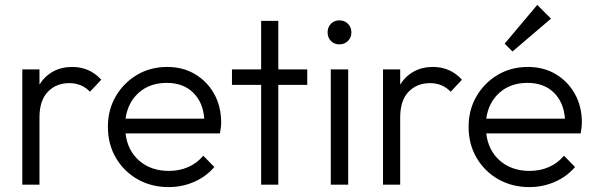

<svg xmlns="http://www.w3.org/2000/svg" viewBox="-20 -753 2429 783"><path d="M71 0V-470H141V-408Q162 -442 196 -461Q230 -480 275 -480Q309 -480 338.5 -467.5Q368 -455 393 -428L347 -379Q313 -414 263 -414Q209 -414 175 -378.5Q141 -343 141 -274V0Z M668 10Q597 10 541 -22Q485 -54 452.5 -109.5Q420 -165 420 -236Q420 -305 452 -360Q484 -415 538.5 -447.5Q593 -480 662 -480Q726 -480 775.5 -450.5Q825 -421 853.5 -370Q882 -319 882 -252Q882 -237 877 -209H492Q500 -139 548 -97.5Q596 -56 669 -56Q711 -56 747 -71.5Q783 -87 809 -118L854 -72Q821 -33 772 -11.5Q723 10 668 10ZM660 -415Q591 -415 546 -375Q501 -335 492 -269H813Q808 -336 767.5 -375.5Q727 -415 660 -415Z M1045 0V-407H926V-470H1045V-668H1115V-470H1233V-407H1115V0Z M1364 -572Q1343 -572 1329.5 -586Q1316 -600 1316 -621Q1316 -642 1329.5 -656Q1343 -670 1364 -670Q1385 -670 1399 -656Q1413 -642 1413 -621Q1413 -600 1399 -586Q1385 -572 1364 -572ZM1329 0V-470H1400V0Z M1542 0V-470H1612V-408Q1633 -442 1667 -461Q1701 -480 1746 -480Q1780 -480 1809.5 -467.5Q1839 -455 1864 -428L1818 -379Q1784 -414 1734 -414Q1680 -414 1646 -378.5Q1612 -343 1612 -274V0Z M2139 10Q2068 10 2012 -22Q1956 -54 1923.5 -109.5Q1891 -165 1891 -236Q1891 -305 1923 -360Q1955 -415 2009.5 -447.5Q2064 -480 2133 -480Q2197 -480 2246.5 -450.5Q2296 -421 2324.5 -370Q2353 -319 2353 -252Q2353 -237 2348 -209H1963Q1971 -139 2019 -97.5Q2067 -56 2140 -56Q2182 -56 2218 -71.5Q2254 -87 2280 -118L2325 -72Q2292 -33 2243 -11.5Q2194 10 2139 10ZM2131 -415Q2062 -415 2017 -375Q1972 -335 1963 -269H2284Q2279 -336 2238.5 -375.5Q2198 -415 2131 -415ZM2070 -543 2038 -575 2171 -733 2227 -677Z"/></svg>

Font: Outfit Light
Style: Regular
Weight: 300
Designer: Rodrigo Fuenzalida
Foundry: fragTYPE
Version: Version 1.100; ttfautohint (v1.8.4.7-5d5b)